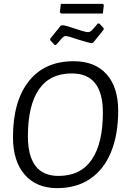

<svg xmlns="http://www.w3.org/2000/svg" viewBox="-20 -963 651 991"><path d="M590 -391Q590 -268 553 -178Q516 -88 445.5 -40Q375 8 275 8Q168 8 107.5 -61.5Q47 -131 47 -255Q47 -440 128.5 -543.5Q210 -647 360 -647Q470 -647 530 -580Q590 -513 590 -391ZM124 -260Q124 -55 282 -55Q396 -55 453.5 -139Q511 -223 511 -382Q511 -584 351 -584Q237 -584 180.5 -501Q124 -418 124 -260ZM515 -818V-810L461 -743L452 -740Q438 -742 380 -760Q331 -777 319 -777Q312 -777 305 -771Q298 -765 286 -750L269 -731H262L239 -756V-763L293 -830L302 -833Q323 -831 374 -813Q379 -811 402 -804Q425 -797 435 -797Q443 -797 451 -804Q459 -811 469 -823Q479 -835 485 -842H492ZM516 -938 511 -893H296L289 -899L294 -943H510Z"/></svg>

Font: Alegreya Sans SC
Style: Italic
Weight: 400
Italic angle: -7°
Designer: Juan Pablo del Peral
Foundry: Huerta Tipografica
Version: Version 2.008; ttfautohint (v1.6)